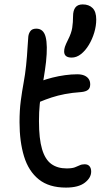

<svg xmlns="http://www.w3.org/2000/svg" viewBox="-20 -838 477 871"><path d="M279.2 13Q202.4 13 156 -24.2Q109.6 -61.4 89.1 -128.4Q68.6 -195.4 68.6 -284Q68.6 -337.8 74.3 -381Q80 -424.2 87.2 -462.9Q94.4 -501.6 98.4 -541.2Q103.2 -588.4 104.6 -617.8Q106 -647.2 108.4 -672Q110 -686.4 118.1 -697.2Q126.2 -708 144.8 -708Q177.2 -708 187 -670.6Q196.8 -633.2 188.8 -557.2Q184 -517 178.6 -485.8Q173.2 -454.6 168.4 -425.5Q163.6 -396.4 160.2 -363.9Q156.8 -331.4 156.8 -288.4Q156.8 -208.4 170.8 -161.4Q184.8 -114.4 212.7 -94.2Q240.6 -74 282 -74Q306.6 -74 319.6 -78.9Q332.6 -83.8 341.8 -88.3Q351 -92.8 364.2 -92.8Q378.4 -92.8 386 -84Q393.6 -75.2 393.6 -59.6Q393.6 -31.6 364.8 -9.3Q336 13 279.2 13ZM158.4 -375Q131.6 -363.2 117.3 -373.1Q103 -383 103 -402.2Q103 -423 113.6 -439Q124.2 -455 164.6 -469.6Q189.4 -478.8 217.5 -485.9Q245.6 -493 274.8 -497Q304 -501 330.2 -501Q349.6 -501 362.4 -495.5Q375.2 -490 382.2 -480Q389.2 -470 389.2 -455.2Q389.2 -438.4 379.3 -430.4Q369.4 -422.4 348.8 -420.4Q306.8 -417.4 274.5 -411.2Q242.2 -405 214.6 -396Q187 -387 158.4 -375ZM305.2 -576.8Q271 -576.8 271 -604.4Q271 -614.6 274.4 -625.4Q277.8 -636.2 289.6 -659.8Q304 -688.2 307.7 -712.3Q311.4 -736.4 311.4 -764Q311.4 -790.4 322 -804.2Q332.6 -818 355.2 -818Q383.4 -818 400 -801.5Q416.6 -785 416.6 -749.4Q416.6 -720.4 407.6 -690.3Q398.6 -660.2 383.1 -634.4Q367.6 -608.6 347.5 -592.7Q327.4 -576.8 305.2 -576.8Z"/></svg>

Font: Shantell Sans Light
Style: Regular
Weight: 300
Designer: Stephen Nixon, Anya Danilova, Shantell Martin
Foundry: Arrow Type
Version: Version 1.011;[c5ecc13dd]